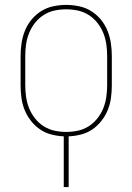

<svg xmlns="http://www.w3.org/2000/svg" viewBox="-20 -548 540 783"><path d="M240 215V8Q215 7 189.5 0.5Q164 -6 143 -20.5Q122 -35 106 -55.5Q90 -76 80.5 -99.5Q71 -123 67.5 -148.5Q64 -174 64 -200V-320Q64 -346 68 -372.5Q72 -399 82 -423.5Q92 -448 109 -468.5Q126 -489 148.5 -503Q171 -517 197.5 -522.5Q224 -528 250 -528Q276 -528 302.5 -522.5Q329 -517 351.5 -503Q374 -489 391 -468.5Q408 -448 418 -423.5Q428 -399 432 -372.5Q436 -346 436 -320V-200Q436 -174 432.5 -148.5Q429 -123 419.5 -99.5Q410 -76 394 -55.5Q378 -35 357 -20.5Q336 -6 310.5 0.5Q285 7 260 8V215ZM250 -10Q274 -10 297.5 -15Q321 -20 341.5 -33Q362 -46 377 -65Q392 -84 401 -106Q410 -128 413.5 -152Q417 -176 417 -200V-320Q417 -344 413.5 -368Q410 -392 401 -414Q392 -436 377 -455Q362 -474 341.5 -487Q321 -500 297.5 -505Q274 -510 250 -510Q226 -510 202.5 -505Q179 -500 158.5 -487Q138 -474 123 -455Q108 -436 99 -414Q90 -392 86.5 -368Q83 -344 83 -320V-200Q83 -176 86.5 -152Q90 -128 99 -106Q108 -84 123 -65Q138 -46 158.5 -33Q179 -20 202.5 -15Q226 -10 250 -10Z"/></svg>

Font: Iosevka Thin
Style: Regular
Weight: 100
Monospace: yes
Designer: Belleve Invis
Foundry: Belleve Invis
Version: Version 32.5.0; ttfautohint (v1.8.4)